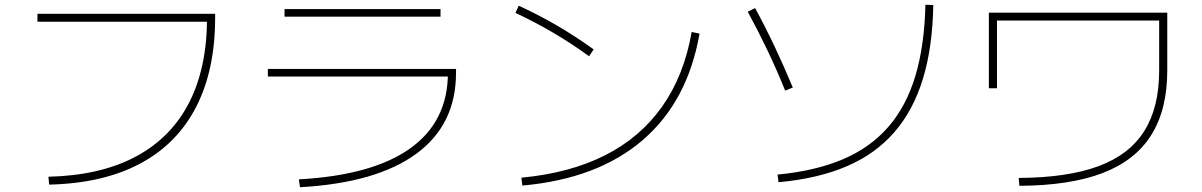

<svg xmlns="http://www.w3.org/2000/svg" viewBox="-20 -761 5040 805"><path d="M183 -20Q399 -25 547.5 -103.5Q696 -182 772 -329Q848 -476 848 -687L865 -670H137V-703H882V-687Q882 -467 802 -312Q722 -157 566.5 -74.5Q411 8 186 13Z M1233 -9Q1542 -26 1700 -139Q1858 -252 1858 -456L1874 -440H1103V-472H1892V-456Q1892 -238 1725 -116Q1558 6 1238 24ZM1173 -691V-723H1827V-691Z M2166 -16Q2368 -35 2516 -109.5Q2664 -184 2756 -314Q2848 -444 2880 -627L2913 -620Q2863 -335 2674 -173Q2485 -11 2170 17ZM2450 -525Q2373 -581 2296.5 -625.5Q2220 -670 2141 -707L2155 -737Q2236 -700 2313.5 -655Q2391 -610 2469 -554Z M3240 -29Q3398 -44 3513.5 -93Q3629 -142 3704.5 -229Q3780 -316 3818 -443Q3856 -570 3860 -741L3893 -740Q3890 -563 3849.5 -430.5Q3809 -298 3729.5 -206.5Q3650 -115 3529.5 -63.5Q3409 -12 3244 3ZM3272 -381Q3236 -470 3197 -551.5Q3158 -633 3115 -712L3146 -727Q3189 -648 3228 -565.5Q3267 -483 3304 -394Z M4251 -15Q4455 -16 4585 -64Q4715 -112 4777.5 -211.5Q4840 -311 4840 -465V-675H4160V-391H4126V-708H4874V-465Q4874 -302 4807 -195Q4740 -88 4603 -35.5Q4466 17 4254 18Z"/></svg>

Font: M PLUS 1 Code ExtraLight
Style: Regular
Weight: 250
Designer: Coji Morishita
Foundry: UNDERFOREST DESIGN
Version: Version 1.002